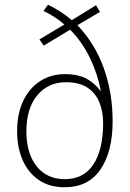

<svg xmlns="http://www.w3.org/2000/svg" viewBox="-20 -871 547 808"><path d="M182 -851Q240 -823 282 -786L384 -849L401 -821L306 -765Q380 -687 417 -583.5Q454 -480 454 -361Q454 -232 402.5 -157.5Q351 -83 253 -83Q187 -83 142.5 -114Q98 -145 75 -198Q52 -251 52 -319Q52 -393 78 -447Q104 -501 149.5 -530Q195 -559 253 -559Q311 -559 346.5 -538.5Q382 -518 402 -489L404 -490Q391 -560 358 -628Q325 -696 275 -746L164 -679L146 -705L251 -768Q213 -801 163 -825ZM257 -525Q183 -525 137 -470Q91 -415 91 -318Q91 -226 134 -171.5Q177 -117 253 -117Q332 -117 373 -179Q414 -241 414 -355Q414 -398 399.5 -437Q385 -476 350.5 -500.5Q316 -525 257 -525Z"/></svg>

Font: Noto Sans Telugu UI SemiCondensed ExtraLight
Style: Regular
Weight: 200
Width: 4
Designer: Jelle Bosma - Monotype Design Team
Foundry: Monotype Imaging Inc.
Version: Version 2.005; ttfautohint (v1.8.4.7-5d5b)